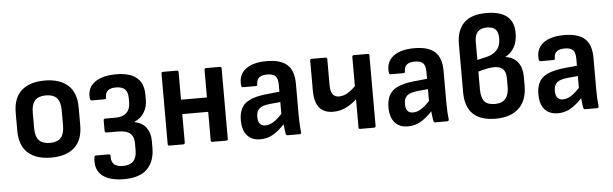

<svg xmlns="http://www.w3.org/2000/svg" viewBox="-53 -887 4072 1276"><g transform="rotate(-5 1983.0 -249.0)"><path d="M259 11Q158 11 103.5 -38.5Q49 -88 49 -187V-306Q49 -404 103.5 -453.5Q158 -503 259 -503Q359 -503 414 -453.5Q469 -404 469 -306V-187Q469 -88 414.5 -38.5Q360 11 259 11ZM259 -87Q308 -87 331.5 -113Q355 -139 355 -195V-296Q355 -352 331.5 -378Q308 -404 259 -404Q209 -404 185.5 -378Q162 -352 162 -296V-195Q162 -139 185.5 -113Q209 -87 259 -87Z M728 196Q632 196 583 156Q534 116 544 37Q545 23 556 23H641Q653 23 652 37Q649 108 728 108Q821 108 821 12V-38Q821 -80 796 -101.5Q771 -123 716 -123H639Q627 -123 627 -134V-205Q627 -216 639 -216H708Q756 -216 781 -240.5Q806 -265 806 -308V-338Q806 -378 787 -397Q768 -416 727 -416Q655 -416 656 -357Q657 -344 646 -344H560Q550 -344 548 -360Q541 -428 592 -465.5Q643 -503 735 -503Q918 -503 918 -351V-316Q918 -269 895 -232Q872 -195 830 -178V-176Q882 -165 908 -130Q934 -95 934 -42V3Q934 95 883.5 145.5Q833 196 728 196Z M1048 0Q1037 0 1037 -11V-481Q1037 -492 1048 -492H1140Q1151 -492 1151 -481V-297H1324V-481Q1324 -492 1335 -492H1427Q1438 -492 1438 -481V-11Q1438 0 1427 0H1335Q1324 0 1324 -11V-201H1151V-11Q1151 0 1140 0Z M1654 11Q1597 11 1566 -24.5Q1535 -60 1535 -126Q1535 -202 1578.5 -238.5Q1622 -275 1729 -285L1807 -293V-338Q1807 -380 1791 -397Q1775 -414 1736 -414Q1663 -414 1665 -355Q1665 -344 1655 -344H1568Q1558 -344 1557 -360Q1551 -428 1599.5 -465.5Q1648 -503 1740 -503Q1833 -503 1877 -463Q1921 -423 1921 -336V-124Q1921 -57 1927 -12Q1928 0 1916 0H1836Q1826 0 1824 -12Q1820 -35 1816 -75Q1775 -32 1737.5 -10.5Q1700 11 1654 11ZM1646 -139Q1646 -78 1695 -78Q1720 -78 1746 -93Q1772 -108 1807 -145V-224L1742 -218Q1688 -213 1667 -195Q1646 -177 1646 -139Z M2321 0Q2310 0 2310 -11V-199Q2277 -168 2237.5 -148.5Q2198 -129 2152 -129Q2029 -129 2029 -280V-481Q2029 -492 2039 -492H2131Q2143 -492 2143 -481V-306Q2143 -227 2199 -227Q2229 -227 2256.5 -243.5Q2284 -260 2310 -286V-481Q2310 -492 2321 -492H2413Q2424 -492 2424 -481V-11Q2424 0 2413 0Z M2639 11Q2582 11 2551 -24.5Q2520 -60 2520 -126Q2520 -202 2563.5 -238.5Q2607 -275 2714 -285L2792 -293V-338Q2792 -380 2776 -397Q2760 -414 2721 -414Q2648 -414 2650 -355Q2650 -344 2640 -344H2553Q2543 -344 2542 -360Q2536 -428 2584.5 -465.5Q2633 -503 2725 -503Q2818 -503 2862 -463Q2906 -423 2906 -336V-124Q2906 -57 2912 -12Q2913 0 2901 0H2821Q2811 0 2809 -12Q2805 -35 2801 -75Q2760 -32 2722.5 -10.5Q2685 11 2639 11ZM2631 -139Q2631 -78 2680 -78Q2705 -78 2731 -93Q2757 -108 2792 -145V-224L2727 -218Q2673 -213 2652 -195Q2631 -177 2631 -139Z M3224 11Q3023 11 3023 -183V-504Q3023 -595 3071.5 -644.5Q3120 -694 3222 -694Q3405 -694 3405 -545Q3405 -488 3383 -450Q3361 -412 3324 -393V-392Q3380 -383 3407 -346Q3434 -309 3434 -249V-192Q3434 -93 3379 -41Q3324 11 3224 11ZM3136 -389 3198 -403Q3242 -413 3267.5 -441Q3293 -469 3293 -519Q3293 -561 3274.5 -579.5Q3256 -598 3218 -598Q3136 -598 3136 -511ZM3227 -87Q3275 -87 3298 -114.5Q3321 -142 3321 -193V-252Q3321 -331 3244 -331Q3222 -331 3194 -325.5Q3166 -320 3136 -311V-191Q3136 -137 3157 -112Q3178 -87 3227 -87Z M3639 11Q3582 11 3551 -24.5Q3520 -60 3520 -126Q3520 -202 3563.5 -238.5Q3607 -275 3714 -285L3792 -293V-338Q3792 -380 3776 -397Q3760 -414 3721 -414Q3648 -414 3650 -355Q3650 -344 3640 -344H3553Q3543 -344 3542 -360Q3536 -428 3584.5 -465.5Q3633 -503 3725 -503Q3818 -503 3862 -463Q3906 -423 3906 -336V-124Q3906 -57 3912 -12Q3913 0 3901 0H3821Q3811 0 3809 -12Q3805 -35 3801 -75Q3760 -32 3722.5 -10.5Q3685 11 3639 11ZM3631 -139Q3631 -78 3680 -78Q3705 -78 3731 -93Q3757 -108 3792 -145V-224L3727 -218Q3673 -213 3652 -195Q3631 -177 3631 -139Z"/></g></svg>

Font: Sofia Sans Semi Condensed
Style: Bold
Weight: 700
Designer: Botio Nikoltchev, Ani Petrova
Foundry: lettersoup
Version: Version 4.100; ttfautohint (v1.8.4.7-5d5b)